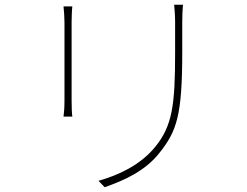

<svg xmlns="http://www.w3.org/2000/svg" viewBox="-20 -761 1040 807"><path d="M749 -741H712C714 -720 716 -695 716 -668C716 -641 716 -568 716 -541C716 -320 705 -232 631 -142C568 -66 478 -25 394 -1L420 26C493 0 590 -39 653 -122C723 -211 746 -277 746 -542C746 -568 746 -640 746 -668C746 -695 747 -720 749 -741ZM284 -734H247C249 -719 251 -684 251 -667C251 -651 251 -365 251 -337C251 -309 249 -284 247 -271H284C282 -284 281 -311 281 -337C281 -365 281 -651 281 -667C281 -683 282 -719 284 -734Z"/></svg>

Font: Harano Aji Gothic KR ExtraLight
Style: Regular
Weight: 250
Foundry: Masamichi Hosoda
Version: HaranoAjiGothicKR-ExtraLight version 20220220;ttx 4.29.1